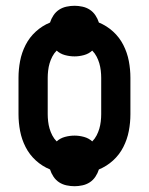

<svg xmlns="http://www.w3.org/2000/svg" viewBox="-20 -592 515 664"><path d="M238 52Q224 52 210 49Q196 46 184.5 38.5Q173 31 165 19Q157 7 153 -6Q126 -17 104 -37Q82 -57 68.5 -83.5Q55 -110 49.5 -139Q44 -168 44 -197V-323Q44 -352 49.5 -381Q55 -410 68.5 -436.5Q82 -463 104 -483Q126 -503 153 -514Q157 -527 165 -539Q173 -551 184.5 -558.5Q196 -566 210 -569Q224 -572 238 -572Q251 -572 265 -569Q279 -566 290.5 -558.5Q302 -551 310 -539Q318 -527 322 -514Q349 -503 371 -483Q393 -463 406.5 -436.5Q420 -410 425.5 -381Q431 -352 431 -323V-197Q431 -168 425.5 -139Q420 -110 406.5 -83.5Q393 -57 371 -37Q349 -17 322 -6Q318 7 310 19Q302 31 290.5 38.5Q279 46 265 49Q251 52 238 52ZM299 -103Q308 -112 314 -123.5Q320 -135 323.5 -147Q327 -159 328.5 -172Q330 -185 330 -197V-323Q330 -335 328.5 -348Q327 -361 323.5 -373Q320 -385 314 -396.5Q308 -408 299 -417Q287 -406 270.5 -401.5Q254 -397 238 -397Q221 -397 204.5 -401.5Q188 -406 176 -417Q167 -408 161 -396.5Q155 -385 151.5 -373Q148 -361 146.5 -348Q145 -335 145 -323V-197Q145 -185 146.5 -172Q148 -159 151.5 -147Q155 -135 161 -123.5Q167 -112 176 -103Q188 -114 204.5 -118.5Q221 -123 238 -123Q254 -123 270.5 -118.5Q287 -114 299 -103Z"/></svg>

Font: Iosevka QP
Style: Bold
Weight: 700
Designer: Belleve Invis
Foundry: Belleve Invis
Version: Version 20.0.0; ttfautohint (v1.8.4)